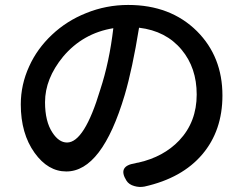

<svg xmlns="http://www.w3.org/2000/svg" viewBox="-20 -737 985 776"><path d="M523 15Q501 9 491 -7Q454 -66 526 -77Q529 -78 533.5 -79Q538 -80 540 -80Q641 -103 704 -169Q775 -244 775 -355Q775 -463 714 -536Q651 -612 542 -625Q515 -458 484 -353Q392 -44 248 -44Q174 -44 120 -119Q64 -197 64 -315Q64 -395 98 -469Q130 -540 190 -596.5Q250 -653 328 -684Q409 -717 498 -717Q669 -717 776 -611Q879 -508 879 -351Q879 -209 797.5 -113Q716 -17 564 17Q543 21 523 15ZM251 -161Q321 -161 385 -374Q422 -486 438 -623Q315 -603 235 -508Q162 -419 162 -324Q162 -246 192 -201Q218 -161 251 -161Z"/></svg>

Font: GenSenRounded TW M
Style: Regular
Weight: 500
Version: Version 1.501;PS 1;hotconv 16.6.51;makeotf.lib2.5.65220